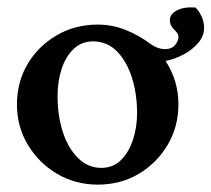

<svg xmlns="http://www.w3.org/2000/svg" viewBox="-20 -499 579 526"><path d="M248 6.8Q186.5 6.8 136.2 -22.9Q85.9 -52.7 56.2 -102.5Q26.4 -152.3 26.4 -212.9Q26.4 -274.4 55.7 -323.7Q85 -373 135.3 -402.3Q185.5 -431.6 247.1 -431.6Q288.1 -431.6 324.2 -417Q360.4 -402.3 390.6 -379.9Q404.3 -370.1 414.6 -367.2Q424.8 -364.3 430.7 -364.3Q450.2 -364.3 459.5 -375.5Q468.8 -386.7 468.8 -396.5Q468.8 -404.3 465.8 -408.2Q462.9 -412.1 457 -418Q445.3 -429.7 445.3 -443.4Q445.3 -460 463.9 -470.2Q482.4 -480.5 515.6 -478.5Q525.4 -468.8 532.2 -454.1Q539.1 -439.5 539.1 -422.9Q539.1 -400.4 523.4 -381.8Q507.8 -363.3 483.4 -350.1Q459 -336.9 433.6 -332Q468.8 -278.3 468.8 -212.9Q468.8 -152.3 439.5 -102.5Q410.2 -52.7 360.4 -22.9Q310.5 6.8 248 6.8ZM137.7 -235.4Q137.7 -182.6 151.9 -138.2Q166 -93.8 193.4 -66.4Q220.7 -39.1 257.8 -39.1Q289.1 -39.1 310.5 -59.6Q332 -80.1 343.8 -114.7Q355.5 -149.4 355.5 -189.5Q355.5 -242.2 341.3 -286.6Q327.1 -331.1 300.3 -358.4Q273.4 -385.7 234.4 -385.7Q204.1 -385.7 182.1 -365.2Q160.2 -344.7 148.9 -310.5Q137.7 -276.4 137.7 -235.4Z"/></svg>

Font: Crimson Text SemiBold
Style: Regular
Weight: 600
Designer: Sebastian Kosch
Foundry: Sebastian Kosch
Version: Version 1.100; ttfautohint (v1.8.4)